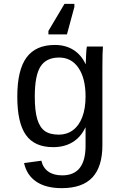

<svg xmlns="http://www.w3.org/2000/svg" viewBox="-20 -770 640 997"><path d="M300.3 207Q218.3 207 168.5 173.3Q118.7 139.6 105 76.7L194.8 64.5Q203.1 101.1 230.7 120.8Q258.3 140.6 303.2 140.6Q424.3 140.6 424.3 -13.2V-107.9H423.3Q399.4 -57.6 356.9 -31.7Q314.5 -5.9 255.9 -5.9Q159.2 -5.9 114.5 -69.1Q69.8 -132.3 69.8 -268.1Q69.8 -406.2 117.7 -471.4Q165.5 -536.6 265.1 -536.6Q320.3 -536.6 361.1 -511Q401.9 -485.4 423.8 -438H425.3Q425.3 -452.6 427.2 -487.5Q429.2 -522.5 431.2 -528.3H514.6Q511.7 -502 511.7 -418.9V-15.6Q511.7 95.2 460 151.1Q408.2 207 300.3 207ZM424.3 -269Q424.3 -363.3 387.7 -417.2Q351.1 -471.2 287.1 -471.2Q220.2 -471.2 190.4 -424.6Q160.6 -377.9 160.6 -269Q160.6 -195.3 173.1 -152.6Q185.5 -109.9 211.9 -90.3Q238.3 -70.8 285.6 -70.8Q327.1 -70.8 358.6 -94Q390.1 -117.2 407.2 -161.9Q424.3 -206.5 424.3 -269ZM366.2 -750V-733.9L327.6 -591.3H231.4V-609.4L314.9 -750Z"/></svg>

Font: Courier New
Style: Regular
Weight: 400
Designer: Steve Matteson
Foundry: Ascender Corporation
Version: Version 2.00.3